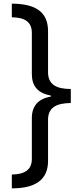

<svg xmlns="http://www.w3.org/2000/svg" viewBox="-20 -819 434 1055"><path d="M45 -799V-724C115 -723 155 -700 155 -638V-412C155 -346 188 -307 259 -294V-288C189 -276 155 -236 155 -170V54C155 116 113 139 45 140V216C176 216 244 168 244 65V-161C244 -227 288 -252 369 -253V-330C288 -330 244 -356 244 -422V-647C244 -751 180 -798 45 -799Z"/></svg>

Font: Noto Sans Sinhala UI ExtraCondensed Medium
Style: Regular
Weight: 500
Width: 2
Designer: Jelle Bosma - Monotype Design Team
Foundry: Monotype Imaging Inc.
Version: Version 2.006